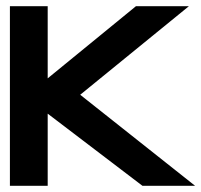

<svg xmlns="http://www.w3.org/2000/svg" viewBox="-20 -600 650 620"><path d="M12 0H134V-233L440 0H610L239 -294L590 -580H419L134 -347V-580H12Z"/></svg>

Font: Charger Pro
Style: UltraExt
Weight: 900
Designer: Jasper
Foundry: Cannot Into Space Fonts
Version: Version 1.09